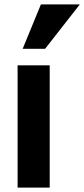

<svg xmlns="http://www.w3.org/2000/svg" viewBox="-20 -836 383 873"><path d="M206 -539V17H60V-539ZM185 -614H83L166 -816H343Z"/></svg>

Font: Repo
Style: Bold
Weight: 700
Designer: Stefan Peev
Foundry: Context Ltd
Version: Version 001.000